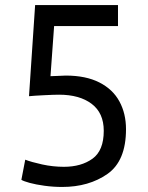

<svg xmlns="http://www.w3.org/2000/svg" viewBox="-20 -720 579 750"><path d="M78.6 -96.2Q102.5 -86.9 144.8 -77.6Q187 -68.4 229.5 -68.4Q297.4 -68.4 341.3 -100.1Q385.3 -131.8 385.3 -209Q385.3 -278.8 337.9 -314.5Q290.5 -350.1 210.9 -350.1Q190.9 -350.1 152.1 -348.1Q113.3 -346.2 93.3 -344.2L117.2 -700.2H440.9V-618.2H191.4L177.2 -422.4L201.2 -423.3Q223.1 -424.8 236.8 -424.8Q315.4 -424.8 368.2 -397.9Q420.9 -371.1 446.5 -323.7Q472.2 -276.4 472.2 -215.3Q472.2 -91.3 399.7 -40.5Q327.1 10.3 222.7 10.3Q187.5 10.3 153.8 5.6Q120.1 1 95.9 -5.6Q71.8 -12.2 63.5 -17.6Z"/></svg>

Font: Selawik
Style: Regular
Weight: 400
Designer: Aaron Bell
Foundry: Microsoft Corporation
Version: Version 1.01